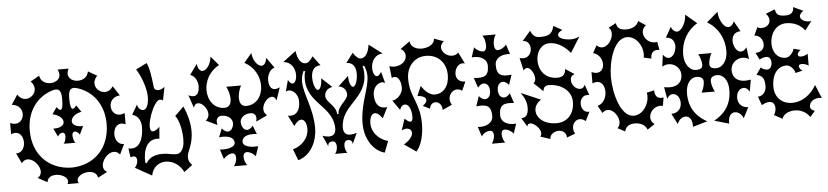

<svg xmlns="http://www.w3.org/2000/svg" viewBox="-46 -1042 5879 1363"><g transform="rotate(-5 2893.0 -361.0)"><path d="M836 -419C731 -372 699 -538 813 -547L768 -616C714 -527 588 -621 665 -700L602 -736C587 -640 414 -667 467 -768H389C442 -667 269 -640 254 -736L191 -700C268 -621 142 -527 88 -616L43 -547C157 -538 125 -372 20 -419V-339C124 -385 136 -196 43 -201L78 -128C140 -209 261 -56 180 -14L248 22C258 -63 428 -17 388 48H468C428 -17 598 -63 608 22L676 -14C595 -56 716 -209 778 -128L813 -201C720 -196 732 -385 836 -339ZM428 -66C264 -69 154 -184 154 -354C154 -490 228 -590 340 -624C375 -633 403 -633 403 -558C403 -506 397 -481 384 -481C377 -481 369 -488 358 -503L325 -455C373 -445 399 -418 399 -394C399 -371 374 -351 322 -353L350 -294C360 -311 373 -319 384 -319C395 -319 403 -310 403 -293C403 -276 396 -245 385 -240L428 -239L471 -240C460 -245 453 -276 453 -293C453 -310 461 -319 472 -319C483 -319 496 -311 506 -294L534 -353C482 -351 457 -371 457 -394C457 -418 483 -445 531 -455L498 -503C487 -488 479 -481 472 -481C459 -481 453 -506 453 -558C453 -633 481 -633 516 -624C628 -590 702 -490 702 -354C702 -184 592 -69 428 -66Z M992 40C1004 -21 1048 -50 1096 -50C1144 -50 1195 -21 1222 35L1282 -10C1265 -27 1256 -42 1256 -66C1256 -90 1265 -106 1274 -129C1291 -170 1298 -210 1298 -250C1298 -309 1282 -368 1256 -429L1192 -367C1219 -334 1235 -260 1235 -201C1235 -179 1233 -159 1228 -144C1219 -116 1202 -96 1175 -96C1142 -96 1119 -107 1078 -107C1026 -107 982 -90 961 -50L951 -56C947 -149 980 -228 1066 -216L1073 -301C1064 -289 1031 -263 1015 -275C979 -302 1048 -492 1094 -492C1106 -492 1112 -486 1115 -484L1134 -580C1101 -550 1061 -557 1058 -583C1049 -664 1041 -723 1022 -759L944 -720C973 -678 1010 -584 1010 -521C1010 -466 994 -429 969 -429C951 -429 931 -446 929 -472L888 -402C935 -391 950 -347 950 -310C950 -247 931 -148 841 -166L850 -102C909 -126 904 -52 874 -26Z M1671 25C1658 9 1650 -15 1650 -33C1650 -97 1723 -56 1737 -32L1760 -102C1698 -96 1652 -113 1652 -141C1652 -178 1689 -197 1758 -189L1734 -250C1718 -231 1704 -224 1692 -224C1663 -224 1651 -263 1651 -282C1651 -308 1676 -340 1726 -340C1753 -340 1774 -320 1761 -277L1842 -315C1826 -327 1819 -344 1819 -360C1819 -400 1856 -443 1886 -443C1900 -443 1912 -435 1918 -414L1949 -505C1901 -481 1873 -503 1871 -560C1870 -597 1890 -638 1924 -648L1871 -722C1858 -624 1777 -675 1769 -765L1714 -700C1784 -663 1818 -594 1818 -530C1818 -458 1775 -394 1701 -394C1667 -394 1653 -420 1653 -454C1653 -482 1662 -515 1676 -542H1571C1585 -515 1594 -482 1594 -454C1594 -420 1580 -394 1546 -394C1472 -394 1429 -458 1429 -530C1429 -594 1463 -663 1533 -700L1478 -765C1470 -675 1389 -624 1376 -722L1323 -648C1357 -638 1377 -597 1376 -560C1374 -503 1346 -481 1298 -505L1329 -414C1335 -435 1347 -443 1361 -443C1391 -443 1428 -400 1428 -360C1428 -344 1421 -327 1405 -315L1486 -277C1473 -320 1494 -340 1521 -340C1570 -340 1596 -308 1596 -282C1597 -263 1585 -224 1555 -224C1543 -224 1529 -231 1513 -250L1489 -189C1562 -197 1596 -175 1596 -141C1596 -113 1549 -96 1487 -102L1510 -32C1524 -56 1597 -97 1597 -33C1597 -15 1589 9 1576 25Z M2675 -552C2642 -494 2614 -536 2614 -582C2614 -625 2636 -677 2697 -681L2603 -752C2596 -695 2573 -659 2540 -659C2524 -659 2506 -672 2486 -704L2435 -636C2484 -635 2502 -600 2502 -553C2502 -505 2484 -463 2469 -463C2452 -463 2440 -495 2438 -543L2365 -475C2399 -470 2421 -446 2421 -414C2421 -371 2348 -341 2348 -280H2338C2338 -341 2265 -371 2265 -414C2265 -446 2287 -470 2321 -475L2248 -543C2246 -495 2234 -463 2217 -463C2202 -463 2184 -505 2184 -553C2184 -600 2202 -635 2251 -636L2200 -704C2180 -672 2162 -659 2146 -659C2113 -659 2090 -695 2083 -752L1989 -681C2050 -677 2072 -625 2072 -582C2072 -536 2044 -494 2011 -552L1989 -470C2019 -493 2077 -459 2077 -392C2077 -330 2048 -289 1989 -299L2028 -222C2079 -298 2119 -256 2119 -195C2119 -133 2074 -78 2004 -58L2035 22C2131 -5 2174 -109 2174 -195C2174 -338 2110 -443 2110 -531C2110 -556 2115 -581 2128 -607L2139 -602C2135 -592 2132 -582 2131 -553C2126 -372 2316 -342 2316 -179C2316 -134 2286 -113 2221 -136L2256 -58C2255 -82 2272 -90 2287 -90C2308 -90 2316 -72 2316 -51C2316 -33 2310 -13 2299 0H2387C2376 -13 2370 -33 2370 -51C2370 -72 2378 -90 2399 -90C2414 -90 2431 -82 2430 -58L2465 -136C2400 -113 2370 -134 2370 -179C2370 -342 2560 -372 2555 -553C2554 -582 2551 -592 2547 -602L2558 -607C2571 -581 2576 -556 2576 -531C2576 -443 2512 -338 2512 -195C2512 -109 2555 -5 2651 22L2682 -58C2612 -78 2567 -133 2567 -195C2567 -256 2607 -298 2658 -222L2697 -299C2638 -289 2609 -330 2609 -392C2609 -459 2667 -493 2697 -470Z M2876 34C2914 -9 2932 -84 2932 -159C2932 -315 2862 -351 2862 -486C2862 -570 2917 -637 3001 -637C3087 -637 3145 -577 3145 -488C3145 -410 3103 -358 3041 -358C3009 -358 2972 -386 2947 -428L2917 -358C2972 -356 3005 -327 2949 -285L2998 -261C3008 -326 3089 -312 3087 -244L3155 -275C3115 -340 3182 -409 3237 -368L3265 -431C3157 -430 3200 -585 3273 -559L3233 -640C3172 -582 3066 -676 3138 -729L3069 -754C3071 -715 3023 -691 2977 -691C2937 -691 2899 -709 2895 -750L2827 -701C2862 -685 2868 -643 2847 -614C2826 -586 2777 -571 2737 -587L2747 -502C2791 -523 2812 -475 2812 -426C2812 -385 2772 -344 2737 -341L2786 -271C2795 -297 2809 -306 2822 -306C2850 -306 2869 -269 2869 -214C2869 -194 2862 -181 2852 -181C2843 -181 2827 -191 2812 -206L2785 -125C2831 -147 2856 -126 2856 -100C2856 -76 2830 -46 2792 -24Z M3509 25C3498 11 3489 -14 3489 -35C3489 -53 3496 -67 3514 -67C3537 -67 3567 -47 3575 -32L3598 -102C3536 -96 3490 -123 3490 -171C3490 -248 3527 -257 3596 -249L3572 -320C3556 -301 3542 -294 3530 -294C3505 -294 3489 -316 3489 -350C3489 -384 3506 -406 3531 -406C3542 -406 3556 -399 3572 -380L3596 -451C3527 -443 3490 -452 3490 -529C3490 -577 3536 -604 3598 -598L3575 -668C3567 -653 3537 -633 3514 -633C3499 -633 3489 -650 3489 -675C3489 -701 3497 -729 3509 -745H3414C3426 -730 3434 -701 3434 -673C3434 -649 3424 -633 3409 -633C3386 -633 3356 -653 3348 -668L3325 -598C3387 -604 3434 -577 3434 -529C3434 -455 3400 -443 3327 -451L3351 -380C3367 -399 3381 -406 3392 -406C3417 -406 3434 -384 3434 -350C3434 -316 3418 -294 3393 -294C3381 -294 3367 -301 3351 -320L3327 -249C3400 -257 3434 -245 3434 -171C3434 -123 3387 -96 3325 -102L3348 -32C3359 -53 3384 -67 3409 -67C3427 -67 3434 -52 3434 -34C3434 -15 3426 9 3414 25Z M3831 28C3830 -8 3869 -25 3893 -25C3921 -25 3950 -8 3949 28L4009 5C3973 -55 4031 -128 4092 -77L4124 -141C4086 -137 4067 -168 4067 -200C4067 -234 4088 -268 4133 -259L4107 -335C4101 -316 4087 -308 4072 -308C4045 -308 4012 -337 4012 -377C4012 -394 4020 -409 4042 -416L3978 -458C3976 -430 3967 -401 3919 -401C3828 -401 3788 -469 3788 -534C3788 -592 3821 -649 3881 -650C3943 -651 3995 -611 4030 -568L4100 -680C4079 -669 4058 -664 4039 -664C3959 -664 3915 -705 3983 -736L3921 -770C3909 -709 3876 -700 3819 -700C3786 -700 3769 -715 3754 -750L3696 -682C3731 -682 3748 -654 3748 -624C3748 -587 3720 -547 3663 -564L3684 -473C3717 -519 3761 -454 3761 -409C3761 -395 3756 -383 3746 -377L3812 -314C3813 -342 3829 -354 3852 -354C3933 -354 4013 -306 4013 -221C4013 -136 3962 -80 3885 -80C3795 -80 3743 -130 3743 -182C3743 -209 3757 -236 3789 -256L3649 -316C3675 -281 3693 -242 3689 -196C3685 -155 3671 -138 3638 -137L3676 -75C3678 -89 3686 -95 3697 -95C3724 -95 3770 -54 3770 -19C3770 -10 3767 -2 3761 5Z M4541 -240C4543 -232 4544 -224 4544 -215C4544 -154 4499 -85 4435 -85C4342 -85 4297 -259 4297 -372C4297 -485 4342 -645 4435 -645C4499 -645 4544 -576 4544 -515C4544 -506 4543 -498 4541 -490L4595 -478C4593 -520 4618 -543 4657 -534L4647 -593C4570 -576 4515 -674 4577 -717L4524 -752C4513 -716 4474 -700 4437 -700C4388 -700 4371 -717 4365 -751L4312 -723C4369 -675 4281 -539 4215 -606L4186 -553C4280 -528 4267 -373 4163 -420V-339C4267 -386 4280 -202 4186 -177L4215 -124C4281 -191 4369 -55 4312 -7L4365 21C4371 -13 4398 -30 4437 -30C4474 -30 4513 -14 4524 22L4577 -13C4515 -56 4570 -154 4647 -137L4657 -196C4618 -187 4593 -210 4595 -252Z M5155 -346C5155 -411 5231 -450 5285 -414L5274 -499C5228 -436 5180 -497 5180 -552C5180 -585 5197 -616 5242 -617L5200 -691C5192 -667 5175 -653 5158 -653C5131 -653 5094 -703 5091 -768L5011 -700C5087 -655 5130 -577 5130 -485C5130 -414 5089 -370 5049 -370C5017 -370 5001 -380 5001 -403C5001 -425 5010 -456 5023 -480H4929C4942 -456 4951 -425 4951 -403C4951 -380 4935 -370 4903 -370C4863 -370 4822 -414 4822 -485C4822 -577 4865 -655 4941 -700L4861 -768C4858 -703 4821 -653 4794 -653C4777 -653 4760 -667 4752 -691L4710 -617C4755 -616 4772 -585 4772 -552C4772 -497 4724 -436 4678 -499L4667 -414C4721 -450 4797 -411 4797 -346C4797 -284 4749 -252 4667 -268L4682 -184C4694 -205 4709 -214 4722 -214C4756 -214 4775 -182 4775 -147C4775 -104 4746 -75 4702 -75L4741 1C4753 -31 4777 -47 4800 -47C4830 -47 4849 -20 4847 30L4951 0C4899 -29 4825 -84 4825 -209C4825 -286 4866 -321 4903 -321C4935 -320 4951 -306 4951 -283C4951 -261 4942 -230 4929 -206H5023C5010 -230 5001 -261 5001 -283C5001 -306 5017 -320 5049 -321C5086 -321 5127 -286 5127 -209C5127 -84 5053 -29 5001 0L5105 30C5103 -20 5122 -47 5152 -47C5175 -47 5199 -31 5211 1L5250 -75C5206 -75 5177 -104 5177 -147C5177 -182 5196 -214 5230 -214C5243 -214 5258 -205 5270 -184L5285 -268C5203 -252 5155 -284 5155 -346Z M5736 -190C5695 -118 5630 -78 5565 -78C5490 -78 5440 -128 5440 -204C5440 -292 5482 -346 5546 -346C5575 -346 5605 -306 5605 -287L5656 -300C5640 -309 5633 -322 5633 -332C5633 -343 5642 -347 5655 -347C5670 -347 5691 -340 5703 -331V-416C5691 -407 5670 -400 5655 -400C5642 -400 5633 -404 5633 -415C5633 -425 5640 -438 5656 -447L5605 -460C5605 -441 5575 -401 5546 -401C5483 -401 5453 -453 5453 -510C5453 -575 5493 -645 5570 -645C5627 -645 5673 -620 5701 -582L5749 -645C5692 -636 5636 -681 5699 -722L5629 -755C5629 -722 5615 -700 5570 -700C5506 -700 5506 -722 5497 -750L5432 -724C5448 -709 5454 -693 5454 -678C5454 -643 5423 -626 5392 -626C5383 -626 5373 -629 5364 -635L5337 -577C5374 -577 5398 -543 5398 -510C5398 -481 5378 -454 5335 -454L5360 -404C5374 -413 5393 -419 5409 -419C5431 -419 5442 -398 5442 -376C5442 -353 5430 -329 5409 -329C5390 -329 5372 -337 5363 -348L5328 -298C5370 -288 5385 -268 5385 -212C5385 -178 5362 -143 5325 -143L5347 -81C5386 -102 5414 -104 5430 -87C5446 -70 5446 -33 5427 -3L5486 29C5492 -2 5532 -23 5576 -23C5614 -23 5656 -7 5683 33L5719 -8C5697 -14 5675 -29 5693 -65C5706 -89 5746 -102 5776 -94Z"/></g></svg>

Font: Malebolge Adversarial
Style: Regular
Weight: 400
Designer: Ariel Martín Pérez
Foundry: Tunera Type Foundry
Version: Version 0.007;hotconv 1.0.109;makeotfexe 2.5.65596